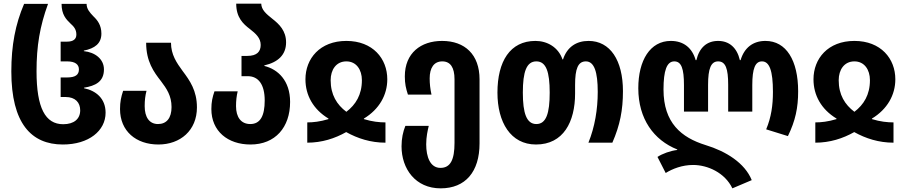

<svg xmlns="http://www.w3.org/2000/svg" viewBox="-20 -781 4962 1051"><path d="M324 10C466 10 558 -65 558 -164C558 -243 504 -285 440 -298V-301C501 -311 549 -333 549 -401C549 -458 500 -495 439 -501V-504C499 -516 535 -543 535 -597C535 -643 514 -670 491 -692C471 -713 454 -732 454 -760H317C317 -701 342 -675 366 -652C384 -636 398 -620 398 -592C398 -567 382 -553 346 -553H312V-445H347C392 -445 412 -428 412 -401C412 -371 392 -357 347 -357H312V-250H339C393 -250 419 -219 419 -177C419 -130 385 -101 326 -101C228 -101 180 -190 180 -391C180 -529 198 -637 243 -760H112C64 -648 42 -532 42 -390C42 -106 151 10 324 10Z M847 10C967 10 1058 -67 1058 -193C1058 -285 1019 -340 980 -392C947 -437 916 -482 916 -547H780C780 -444 822 -387 861 -337C892 -296 919 -257 919 -195C919 -135 892 -102 845 -102C797 -102 772 -140 772 -200C772 -232 775 -257 782 -284H654C643 -250 637 -224 637 -184C637 -63 725 10 847 10Z M1351 10C1487 10 1568 -84 1568 -223C1568 -340 1501 -402 1427 -420V-423C1501 -440 1546 -480 1546 -549C1546 -613 1508 -649 1471 -678C1437 -705 1411 -727 1410 -761H1273C1273 -685 1311 -650 1348 -622C1380 -597 1407 -573 1407 -535C1407 -499 1387 -475 1334 -475H1302V-364H1336C1395 -364 1429 -318 1429 -231C1429 -147 1405 -102 1350 -102C1299 -102 1272 -140 1272 -200C1272 -231 1275 -255 1281 -281H1154C1143 -249 1137 -223 1137 -184C1137 -63 1227 10 1351 10Z M1662 0C1742 0 1813 -23 1875 -58C1938 -23 2009 0 2090 0V-111C2057 -111 2017 -115 1972 -129V-132C2056 -183 2100 -261 2100 -347C2100 -460 2021 -557 1876 -557C1731 -557 1652 -460 1652 -347C1652 -260 1694 -183 1778 -132V-129C1732 -115 1694 -111 1662 -111ZM1876 -169C1824 -208 1790 -262 1790 -342C1790 -399 1820 -445 1876 -445C1931 -445 1961 -399 1961 -342C1961 -262 1927 -208 1876 -169Z M2392 250C2528 250 2605 159 2605 4V-347C2605 -482 2525 -557 2400 -557C2284 -557 2196 -491 2196 -363C2196 -322 2202 -297 2213 -263H2342C2335 -295 2332 -323 2332 -352C2332 -409 2355 -445 2401 -445C2446 -445 2468 -411 2468 -347V1C2468 93 2446 138 2391 138C2335 138 2313 78 2313 9C2313 -32 2321 -67 2327 -92H2199C2186 -60 2178 -23 2178 20C2178 143 2254 250 2392 250Z M2914 10C3064 10 3128 -114 3128 -269V-316C3128 -405 3144 -445 3187 -445C3233 -445 3252 -387 3252 -278C3252 -183 3236 -86 3201 0H3332C3374 -96 3390 -179 3390 -282C3390 -451 3320 -557 3202 -557C3134 -557 3084 -523 3062 -456H3059C3036 -523 2975 -557 2911 -557C2772 -557 2703 -445 2703 -274C2703 -112 2775 10 2914 10ZM2916 -102C2862 -102 2842 -162 2842 -274C2842 -388 2862 -445 2916 -445C2970 -445 2989 -387 2989 -274C2989 -161 2970 -102 2916 -102Z M3989 250 4095 205C4057 111 3954 47 3842 13C3710 -28 3612 -108 3612 -291C3612 -395 3630 -445 3671 -445C3710 -445 3724 -405 3724 -315V-170H3856V-317C3856 -406 3872 -445 3911 -445C3952 -445 3966 -405 3966 -317V-170H4098V-315C4098 -406 4114 -445 4151 -445C4192 -445 4211 -394 4211 -278C4211 -205 4202 -140 4174 -73L4293 -36C4334 -120 4349 -191 4349 -281C4349 -450 4284 -557 4170 -557C4101 -557 4054 -519 4034 -452H4030C4014 -520 3972 -557 3911 -557C3849 -557 3808 -520 3792 -452H3788C3769 -519 3722 -557 3652 -557C3539 -557 3474 -451 3474 -298C3474 -130 3559 -14 3687 37V40C3651 44 3606 60 3579 78L3624 166C3661 143 3714 122 3774 122C3853 122 3948 164 3989 250Z M4443 0C4523 0 4594 -23 4656 -58C4719 -23 4790 0 4871 0V-111C4838 -111 4798 -115 4753 -129V-132C4837 -183 4881 -261 4881 -347C4881 -460 4802 -557 4657 -557C4512 -557 4433 -460 4433 -347C4433 -260 4475 -183 4559 -132V-129C4513 -115 4475 -111 4443 -111ZM4657 -169C4605 -208 4571 -262 4571 -342C4571 -399 4601 -445 4657 -445C4712 -445 4742 -399 4742 -342C4742 -262 4708 -208 4657 -169Z"/></svg>

Font: Noto Sans Georgian Condensed Bold
Style: Regular
Weight: 700
Width: 3
Designer: Monotype Design Team, Akaki Razmadze
Foundry: Google LLC
Version: Version 2.005